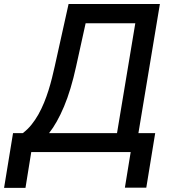

<svg xmlns="http://www.w3.org/2000/svg" viewBox="-69 -747 852 943"><path d="M-49 175.8 -5 -93H42.6Q65.7 -110.1 84.9 -133.7Q104 -157.3 119.5 -184.8Q134.9 -212.4 147.4 -242.7Q159.8 -273.1 169.4 -303.8Q179 -334.5 186.4 -364.2Q193.9 -393.8 199.6 -420.1L267.8 -727.3H716.3L610.8 -93H693.2L649.5 174.7H544.4L572.8 0H84.5L56.1 175.8ZM171.9 -93H505.7L595.5 -632.8H351.6L304.7 -420.1Q279.5 -304.7 245.4 -223.7Q211.3 -142.8 171.9 -93Z"/></svg>

Font: Inter P Medium
Style: Italic
Weight: 500
Italic angle: 9.39999°
Designer: Rasmus Andersson
Foundry: rsms
Version: Version 3.018;git-588b23468